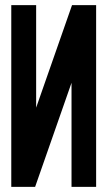

<svg xmlns="http://www.w3.org/2000/svg" viewBox="-20 -731 420 749"><path d="M259 -2V-408Q224 -308 188 -205Q152 -102 117 -2H24V-711H121V-311Q156 -412 191 -511Q226 -610 261 -711H355V-2Z"/></svg>

Font: Fundamental  Brigade Condensed
Style: Regular
Weight: 400
Width: 3
Designer: Peter Wiegel, original typeface by Carl Albert Fahrenwaldt 1901
Foundry: Peter Wiegel
Version: Version 0.000 2012 initial release